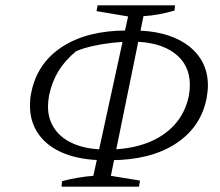

<svg xmlns="http://www.w3.org/2000/svg" viewBox="-20 -689 831 724"><path d="M372 -85Q286 -85 223 -110Q160 -135 126.5 -181.5Q93 -228 93 -291Q93 -303 94 -315Q95 -327 98 -340Q120 -451 214.5 -512.5Q309 -574 458 -574H483Q570 -574 633 -548.5Q696 -523 730 -476.5Q764 -430 764 -367Q764 -355 762.5 -343Q761 -331 759 -318Q737 -208 641.5 -146.5Q546 -85 396 -85ZM382 -125Q467 -125 532 -149Q597 -173 638 -218.5Q679 -264 692 -327Q694 -339 695 -349.5Q696 -360 696 -369Q696 -445 638 -488.5Q580 -532 477 -532Q441 -532 402 -527.5Q363 -523 328 -515Q293 -507 267 -496Q225 -461 200.5 -421Q176 -381 165 -329Q163 -318 162 -307.5Q161 -297 161 -287Q161 -238 187.5 -201Q214 -164 263.5 -144.5Q313 -125 382 -125ZM212 15 214 -6Q245 -14 274.5 -19Q304 -24 332 -26L463 -627L344 -647L348 -669H640L638 -649Q610 -641 581 -635.5Q552 -630 521 -628L398 -26L508 -8L504 15Z"/></svg>

Font: Piazzolla 8pt ExtraLight
Style: Italic
Weight: 250
Italic angle: -11.3°
Designer: Juan Pablo del Peral
Foundry: Huerta Tipografica
Version: Version 2.001